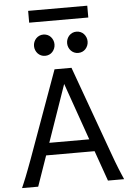

<svg xmlns="http://www.w3.org/2000/svg" viewBox="-68 -1135 816 1185"><g transform="rotate(-5 340.5 -543.0)"><path d="M334.5 -617.7 211.4 -263.7H459ZM19.5 0Q25.9 -14.6 32.7 -30.8Q39.6 -46.9 47.6 -67.1Q55.7 -87.4 65.4 -113.3Q75.2 -139.2 87.9 -173.3L283.2 -712.9H388.2L583.5 -173.3Q595.7 -139.2 605.5 -113.3Q615.2 -87.4 623.5 -67.1Q631.8 -46.9 638.7 -30.8Q645.5 -14.6 651.9 0H551.8L485.4 -188H185.1L119.6 0ZM169.4 -866.7Q169.4 -880.4 174.3 -892.3Q179.2 -904.3 187.7 -913.3Q196.3 -922.4 207.8 -927.5Q219.2 -932.6 232.9 -932.6Q246.6 -932.6 258.3 -927.5Q270 -922.4 278.3 -913.3Q286.6 -904.3 291.5 -892.3Q296.4 -880.4 296.4 -866.7Q296.4 -853 291.5 -841.1Q286.6 -829.1 278.3 -820.1Q270 -811 258.3 -805.9Q246.6 -800.8 232.9 -800.8Q219.2 -800.8 207.8 -805.9Q196.3 -811 187.7 -820.1Q179.2 -829.1 174.3 -841.1Q169.4 -853 169.4 -866.7ZM374.5 -866.7Q374.5 -880.4 379.4 -892.3Q384.3 -904.3 392.8 -913.3Q401.4 -922.4 412.8 -927.5Q424.3 -932.6 438 -932.6Q451.7 -932.6 463.4 -927.5Q475.1 -922.4 483.4 -913.3Q491.7 -904.3 496.6 -892.3Q501.5 -880.4 501.5 -866.7Q501.5 -853 496.6 -841.1Q491.7 -829.1 483.4 -820.1Q475.1 -811 463.4 -805.9Q451.7 -800.8 438 -800.8Q424.3 -800.8 412.8 -805.9Q401.4 -811 392.8 -820.1Q384.3 -829.1 379.4 -841.1Q374.5 -853 374.5 -866.7ZM152.3 -1086.4H518.6V-1013.2H152.3Z"/></g></svg>

Font: Andika Viet
Style: Regular
Weight: 400
Designer: Victor Gaultney, Annie Olsen, Julie Remington, Don Collingsworth, Eric Hays, Becca Hirsbrunner
Foundry: SIL International
Version: Version 5.000